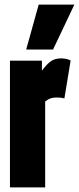

<svg xmlns="http://www.w3.org/2000/svg" viewBox="-20 -809 341 829"><path d="M161 -547V-504Q182 -532 199.5 -544.5Q217 -557 245 -557Q252 -557 262 -555.5Q272 -554 285 -548L258 -384Q248 -387 238 -387.5Q228 -388 223 -388Q210 -388 199 -384.5Q188 -381 175 -371V0H23V-547ZM93 -595 147 -789H301L209 -595Z"/></svg>

Font: Georama ExtraCondensed ExtraBold
Style: Regular
Weight: 800
Width: 2
Designer: Jean-Baptiste Levee
Foundry: Production Type
Version: Version 1.000